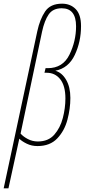

<svg xmlns="http://www.w3.org/2000/svg" viewBox="-68 -785 461 1045"><path d="M138 -15Q109 -15 84 -28Q59 -41 44 -58L161 -613Q174 -673 197 -706.5Q220 -740 268 -740Q346 -740 346 -642Q346 -561 310 -487.5Q274 -414 192 -414H180L174 -389H186Q232 -389 260 -353.5Q288 -318 288 -249Q288 -197 274 -143Q260 -89 227.5 -52Q195 -15 138 -15ZM-48 240H-22L37 -30Q51 -16 77.5 -3Q104 10 136 10Q204 10 243.5 -31.5Q283 -73 299 -133.5Q315 -194 315 -252Q315 -311 292 -350.5Q269 -390 233 -400Q305 -414 339 -486Q373 -558 373 -643Q373 -706 344 -735.5Q315 -765 270 -765Q206 -765 177.5 -722.5Q149 -680 135 -615Z"/></svg>

Font: Noto Sans Display Condensed Thin
Style: Italic
Weight: 250
Width: 3
Italic angle: -12°
Designer: Monotype Design Team
Foundry: Monotype Imaging Inc.
Version: Version 1.900